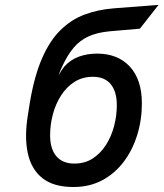

<svg xmlns="http://www.w3.org/2000/svg" viewBox="-20 -738 656 770"><path d="M274.5 12Q194.5 12 149.8 -23.8Q105 -59.5 91.2 -124.8Q77.5 -190 92 -277.5L99.5 -325.5Q117.5 -432.5 148.5 -503.8Q179.5 -575 222.5 -617.2Q265.5 -659.5 319 -679.5Q372.5 -699.5 435.5 -704.5L616 -718.5L541 -623L420 -612.5Q371 -608 336 -592.5Q301 -577 275 -546.2Q249 -515.5 227 -466Q222.5 -456 219.8 -449.5Q217 -443 215.5 -437Q219.5 -444.5 225.2 -453.2Q231 -462 237 -470Q261.5 -498 295.5 -510.5Q329.5 -523 369 -523Q452.5 -523 500.8 -470.8Q549 -418.5 549 -323.5Q549 -257 530.2 -196.5Q511.5 -136 476 -89Q440.5 -42 389.8 -15Q339 12 274.5 12ZM278 -82Q320 -82 351.5 -102.2Q383 -122.5 404.8 -156.5Q426.5 -190.5 437.5 -232.2Q448.5 -274 448.5 -316.5Q448.5 -370.5 424.2 -400.2Q400 -430 352.5 -430Q310.5 -430 278.5 -409.5Q246.5 -389 224.8 -355Q203 -321 192 -279.5Q181 -238 181 -195.5Q181 -141 206 -111.5Q231 -82 278 -82Z"/></svg>

Font: Overpass Medium
Style: Italic
Weight: 500
Italic angle: -10°
Designer: Delve Withrington, Dave Bailey, Thomas Jockin
Foundry: Delve Fonts LLC
Version: Version 4.000